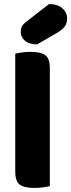

<svg xmlns="http://www.w3.org/2000/svg" viewBox="-20 -916 350 944"><path d="M221 -896Q263 -896 286.5 -875.5Q310 -855 310 -825Q310 -805 300.5 -789Q291 -773 263 -756L163 -698Q123 -698 102.5 -716Q82 -734 82 -758Q82 -770 85.5 -781Q89 -792 105 -806ZM149 8Q99 8 77 -8.5Q55 -25 55 -72V-652Q66 -655 86.5 -658Q107 -661 131 -661Q181 -661 203 -644.5Q225 -628 225 -581V-1Q214 2 193.5 5Q173 8 149 8Z"/></svg>

Font: Baloo Thambi 2 ExtraBold
Style: Regular
Weight: 800
Designer: Aadarsh Rajan and Ek Type
Foundry: Ek Type
Version: Version 1.640;hotconv 1.0.111;makeotfexe 2.5.65597; ttfautoh